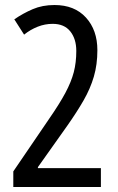

<svg xmlns="http://www.w3.org/2000/svg" viewBox="-20 -811 469 765"><path d="M33 -66V-128L174 -335Q217 -397 240.5 -441Q264 -485 274 -523.5Q284 -562 284 -608Q284 -656 260 -686Q236 -716 190 -716Q159 -716 130 -704.5Q101 -693 76 -673L37 -734Q72 -758 110.5 -774.5Q149 -791 197 -791Q277 -791 322.5 -741Q368 -691 368 -611Q368 -554 354 -506Q340 -458 313 -411Q286 -364 248 -310L131 -145V-141H382V-66Z"/></svg>

Font: Noto Sans Malayalam UI ExtraCondensed
Style: Regular
Weight: 400
Width: 2
Designer: Jelle Bosma - Monotype Design Team
Foundry: Monotype Imaging Inc.
Version: Version 2.104; ttfautohint (v1.8.4.7-5d5b)